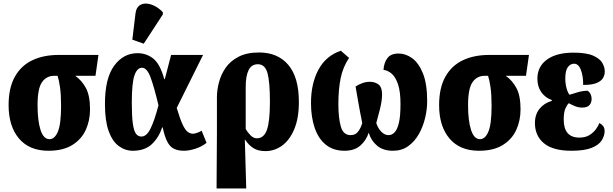

<svg xmlns="http://www.w3.org/2000/svg" viewBox="-20 -849 3495 1094"><path d="M256 10Q147 10 88 -60Q29 -130 29 -250Q29 -348 64.5 -411.5Q100 -475 164 -505.5Q228 -536 314 -536H541L524 -417H409Q447 -390 470 -346.5Q493 -303 493 -226Q493 -162 468.5 -108.5Q444 -55 391.5 -22.5Q339 10 256 10ZM262 -56Q292 -56 310 -99.5Q328 -143 328 -246Q328 -310 322 -351.5Q316 -393 308 -417H288Q245 -417 219.5 -381Q194 -345 194 -250Q194 -161 211 -108.5Q228 -56 262 -56Z M737 10Q693 10 656.5 -17Q620 -44 599 -102.5Q578 -161 578 -257Q578 -403 630.5 -474.5Q683 -546 764 -546Q814 -546 853 -515.5Q892 -485 916 -398H919L955 -536H1137L987 -234Q1006 -170 1021 -138.5Q1036 -107 1050.5 -97Q1065 -87 1079 -87Q1086 -87 1099.5 -91Q1113 -95 1129 -104L1157 -35Q1129 -13 1093 -1.5Q1057 10 1028 10Q994 10 971 -1.5Q948 -13 933 -42Q918 -71 907 -123H904Q885 -65 845 -27.5Q805 10 737 10ZM786 -71Q815 -71 837.5 -116Q860 -161 883 -249Q859 -350 838.5 -406.5Q818 -463 789 -463Q761 -463 746 -419Q731 -375 731 -264Q731 -186 737 -144Q743 -102 755 -86.5Q767 -71 786 -71ZM799 -600 734 -623 752 -772Q756 -804 773.5 -817Q791 -830 815 -828.5Q839 -827 864 -813.5Q889 -800 908 -779V-767Z M1214 225 1216 -94V-295Q1216 -335 1227.5 -379.5Q1239 -424 1265.5 -462.5Q1292 -501 1339 -525.5Q1386 -550 1456 -550Q1563 -550 1623 -479Q1683 -408 1683 -268Q1683 -175 1656.5 -112.5Q1630 -50 1587 -19Q1544 12 1492 12Q1450 12 1423 -5.5Q1396 -23 1376 -54H1375L1383 225ZM1443 -61Q1484 -61 1501 -109.5Q1518 -158 1518 -270Q1518 -383 1504 -433Q1490 -483 1449 -483Q1413 -483 1396.5 -449.5Q1380 -416 1380 -353V-114Q1390 -96 1407 -78.5Q1424 -61 1443 -61Z M1943 10Q1879 10 1836.5 -24.5Q1794 -59 1773 -120.5Q1752 -182 1752 -262Q1752 -373 1794.5 -452Q1837 -531 1922 -560L1969 -519Q1934 -467 1921 -403.5Q1908 -340 1908 -256Q1908 -177 1922 -128Q1936 -79 1978 -79Q2006 -79 2021.5 -100.5Q2037 -122 2044 -148Q2030 -217 2020.5 -272Q2011 -327 2006 -356Q2022 -367 2043.5 -375Q2065 -383 2087 -383Q2117 -383 2137 -367.5Q2157 -352 2157 -311Q2157 -292 2154 -272Q2151 -252 2144 -223.5Q2137 -195 2124 -148Q2134 -117 2153 -98Q2172 -79 2194 -79Q2213 -79 2228.5 -95Q2244 -111 2253 -149.5Q2262 -188 2262 -256Q2262 -327 2248 -368.5Q2234 -410 2212 -429Q2190 -448 2165 -451Q2168 -492 2187.5 -518Q2207 -544 2251 -544Q2292 -544 2329 -517Q2366 -490 2390 -430.5Q2414 -371 2414 -272Q2414 -225 2402 -175.5Q2390 -126 2366 -84Q2342 -42 2305.5 -16Q2269 10 2219 10Q2163 10 2128.5 -19Q2094 -48 2081 -93Q2066 -48 2032.5 -19Q1999 10 1943 10Z M2709 10Q2600 10 2541 -60Q2482 -130 2482 -250Q2482 -348 2517.5 -411.5Q2553 -475 2617 -505.5Q2681 -536 2767 -536H2994L2977 -417H2862Q2900 -390 2923 -346.5Q2946 -303 2946 -226Q2946 -162 2921.5 -108.5Q2897 -55 2844.5 -22.5Q2792 10 2709 10ZM2715 -56Q2745 -56 2763 -99.5Q2781 -143 2781 -246Q2781 -310 2775 -351.5Q2769 -393 2761 -417H2741Q2698 -417 2672.5 -381Q2647 -345 2647 -250Q2647 -161 2664 -108.5Q2681 -56 2715 -56Z M3236 10Q3131 10 3079.5 -32.5Q3028 -75 3028 -148Q3028 -197 3054.5 -229.5Q3081 -262 3124 -274V-279Q3087 -292 3064.5 -323.5Q3042 -355 3042 -401Q3042 -470 3096.5 -509.5Q3151 -549 3248 -549Q3321 -549 3359.5 -532Q3398 -515 3412 -490.5Q3426 -466 3426 -441Q3426 -423 3416.5 -405.5Q3407 -388 3380.5 -376.5Q3354 -365 3303 -365Q3303 -417 3289.5 -451.5Q3276 -486 3251 -486Q3230 -486 3215.5 -466.5Q3201 -447 3201 -401Q3201 -373 3208 -347Q3215 -321 3225 -309Q3242 -315 3272.5 -323.5Q3303 -332 3328 -332Q3340 -324 3345.5 -311.5Q3351 -299 3351 -286Q3351 -264 3338.5 -250Q3326 -236 3297 -236Q3276 -236 3256.5 -244Q3237 -252 3221 -261Q3211 -252 3201.5 -230.5Q3192 -209 3192 -168Q3192 -65 3281 -65Q3316 -65 3339 -79.5Q3362 -94 3376 -113.5Q3390 -133 3395 -148Q3406 -143 3415.5 -132Q3425 -121 3425 -102Q3425 -75 3408.5 -49Q3392 -23 3351 -6.5Q3310 10 3236 10Z"/></svg>

Font: Noto Serif ExtraCondensed Black
Style: Regular
Weight: 900
Width: 2
Designer: Monotype Design Team
Foundry: Monotype Imaging Inc.
Version: Version 2.015; ttfautohint (v1.8.4.7-5d5b)